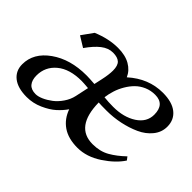

<svg xmlns="http://www.w3.org/2000/svg" viewBox="-89 -720 952 952"><g transform="rotate(45 386.5 -244.5)"><path d="M475.6 -230Q433.6 -230 419.4 -231.4Q421.9 -63.5 543.9 -63.5Q595.2 -63.5 633.1 -85Q670.9 -106.4 709 -143.1L721.7 -126.5Q690.9 -79.1 629.2 -38.3Q567.4 2.4 503.4 2.4Q439 2.4 398.2 -25.6Q357.4 -53.7 339.8 -104Q321.8 -78.1 297.1 -55.9Q272.5 -33.7 231.9 -15.6Q191.4 2.4 147.9 2.4Q85 2.4 51 -24.4Q17.1 -51.3 17.1 -97.2Q17.1 -176.3 92.8 -230Q168.5 -283.7 281.2 -283.7Q302.2 -283.7 339.4 -280.8L348.6 -322.8Q357.9 -364.7 357.9 -393.1Q357.9 -427.7 342.8 -442.1Q327.6 -456.5 294.9 -456.5Q262.7 -456.5 233.4 -433.6Q204.1 -410.6 173.8 -367.2L118.2 -401.4L161.1 -461.4Q231.4 -490.7 295.9 -490.7Q347.2 -490.7 381.1 -471.2Q415 -451.7 429.7 -418Q510.3 -490.7 610.4 -490.7Q675.3 -490.7 710.2 -462.9Q745.1 -435.1 745.1 -386.7Q745.1 -348.1 720 -316.9Q694.8 -285.6 654.5 -267.3Q614.3 -249 568.1 -239.5Q522 -230 475.6 -230ZM168.5 -39.1Q185.5 -39.1 207.8 -48.8Q230 -58.6 252 -75.2Q273.9 -91.8 292 -118.2Q310.1 -144.5 316.4 -173.8L331.5 -244.1Q298.3 -247.1 284.2 -247.1Q200.2 -247.1 153.3 -208Q106.4 -168.9 106.4 -107.9Q106.4 -75.2 121.8 -57.1Q137.2 -39.1 168.5 -39.1ZM590.3 -456.5Q560.1 -456.5 533.7 -445.1Q507.3 -433.6 488.5 -414.8Q469.7 -396 455.3 -371.3Q440.9 -346.7 432.9 -321.3Q424.8 -295.9 421.4 -270Q452.1 -266.6 485.4 -266.6Q558.6 -266.6 607.9 -298.6Q657.2 -330.6 657.2 -383.3Q657.2 -456.5 590.3 -456.5Z"/></g></svg>

Font: Flanker
Style: Italic
Weight: 400
Italic angle: -12°
Designer: Flanker
Version: Version 2.027